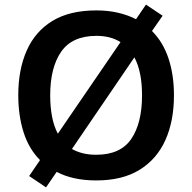

<svg xmlns="http://www.w3.org/2000/svg" viewBox="-20 -770 831 830"><path d="M732 -358Q732 -247 695 -164.5Q658 -82 583.5 -36Q509 10 396 10Q295 10 225 -27L179 40L106 -9L153 -78Q105 -126 82 -198Q59 -270 59 -359Q59 -469 95.5 -551.5Q132 -634 206.5 -679.5Q281 -725 397 -725Q447 -725 490 -715Q533 -705 568 -687L611 -750L683 -702L637 -636Q685 -588 708.5 -517Q732 -446 732 -358ZM197 -358Q197 -308 205 -266Q213 -224 230 -192L501 -588Q458 -615 397 -615Q292 -615 244.5 -546.5Q197 -478 197 -358ZM594 -358Q594 -460 561 -522L291 -126Q312 -114 338 -107.5Q364 -101 396 -101Q501 -101 547.5 -169.5Q594 -238 594 -358Z"/></svg>

Font: Noto Sans Sora Sompeng Semi
Style: Bold
Weight: 700
Designer: Monotype Design Team. David Williams.
Foundry: Monotype Imaging Inc.
Version: Version 2.101; ttfautohint (v1.8.4.7-5d5b)